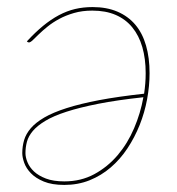

<svg xmlns="http://www.w3.org/2000/svg" viewBox="-20 -518 501 543"><path d="M43 -85Q43 -104 48.2 -121.8Q53.5 -139.5 67.2 -155.5Q81 -171.5 105.5 -185.8Q130 -200 168.2 -212.2Q206.5 -224.5 260.5 -234.8Q314.5 -245 387.5 -253Q392 -282 392 -311Q392 -352 382.5 -384.8Q373 -417.5 354.2 -440.5Q335.5 -463.5 307.2 -475.8Q279 -488 241 -488Q212.5 -488 189.2 -481.2Q166 -474.5 147.5 -464.5Q129 -454.5 114.8 -443Q100.5 -431.5 90.2 -421.5Q80 -411.5 73 -404.8Q66 -398 62 -398Q59 -398 57 -400L56 -401Q79.5 -426.5 101.8 -444.8Q124 -463 146.5 -475Q169 -487 192.2 -492.5Q215.5 -498 242 -498Q282 -498 312.2 -485Q342.5 -472 362.8 -448Q383 -424 393 -389.2Q403 -354.5 403 -311Q403 -275 396 -237.2Q389 -199.5 375 -164.5Q361 -129.5 340.5 -98.5Q320 -67.5 293.2 -44.5Q266.5 -21.5 233.5 -8.2Q200.5 5 162 5Q127 5 104 -4.5Q81 -14 67.5 -28Q54 -42 48.5 -57.5Q43 -73 43 -85ZM162 -5Q209 -5 246.8 -25.5Q284.5 -46 312.8 -79.2Q341 -112.5 359.2 -155.2Q377.5 -198 385.5 -243Q311.5 -235 258.2 -224.5Q205 -214 168 -202Q131 -190 108.2 -176.2Q85.5 -162.5 73 -147.8Q60.5 -133 56.2 -117.2Q52 -101.5 52 -85Q52 -73 57.8 -59Q63.5 -45 76.2 -33Q89 -21 110 -13Q131 -5 162 -5Z"/></svg>

Font: Lato Hairline
Style: Italic
Weight: 100
Italic angle: -7°
Designer: Lukasz Dziedzic
Foundry: tyPoland Lukasz Dziedzic
Version: Version 2.007; 2014-02-27